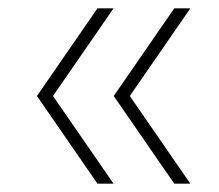

<svg xmlns="http://www.w3.org/2000/svg" viewBox="-20 -510 524 460"><path d="M213.5 -70 68.5 -280 213.5 -490H252L107 -280L252 -70ZM397.5 -70 252.5 -280 397.5 -490H436L291 -280L436 -70Z"/></svg>

Font: Encode Sans SC SemiExpanded Thin
Style: Regular
Weight: 250
Width: 6
Designer: Multiple Designers
Foundry: Impallari Type
Version: Version 3.002